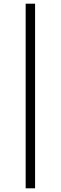

<svg xmlns="http://www.w3.org/2000/svg" viewBox="-20 -769 329 1040"><path d="M119 251H170V-749H119Z"/></svg>

Font: Source Serif 4 48pt
Style: Regular
Weight: 400
Designer: Frank Grie√ühammer
Foundry: Adobe Systems Incorporated
Version: Version 4.004;hotconv 1.0.116;makeotfexe 2.5.65601